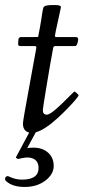

<svg xmlns="http://www.w3.org/2000/svg" viewBox="-40 -522 344 762"><path d="M129.9 -85Q129.9 -66.9 146 -66.9Q160.9 -66.9 208 -112.8Q225.6 -130.1 240 -144.5Q254.4 -158.9 255.9 -158.9Q257.3 -158.9 264.6 -152.3Q272 -145.8 272 -143.4Q272 -141.1 260.6 -127.3Q249.3 -113.5 230.3 -93.9Q211.4 -74.2 189.7 -54.2Q137.7 -6.6 102.1 2.9Q98.1 9.8 83.6 37Q69.1 64.2 68.1 65.9Q77.9 64 93 64Q128.7 64 150.9 83.9Q173.1 103.8 173.1 136.7Q173.1 169.7 139.9 194.8Q106.7 220 58.1 220Q10.7 220 -14.4 198Q-20 193.1 -20 189.9Q-20 177 -9 177Q-7.1 177 0.5 180.7Q23.2 190.9 47.1 190.9Q113 190.9 113 145Q113 116.5 90.3 106.9Q81.3 103 69.8 103Q58.3 103 46 106Q33.7 108.9 32.5 108.9Q31.2 108.9 27.1 106.7Q22.9 104.5 22.9 103L75.9 3.9Q51 -1.7 51 -32Q51 -42.5 77.5 -185.7Q104 -328.9 104 -331.1V-335.4Q104 -339.1 97.9 -339.1H43Q32 -339.1 32 -345.9L33 -365Q33 -368.2 35.8 -371.6Q38.6 -375 43.9 -375Q76.4 -375 92.8 -375Q109.1 -375 110 -375.2Q110.8 -375.5 111 -375.7Q111.1 -376 111.6 -376.8Q112.1 -377.7 118 -410.5Q124 -443.4 127.2 -467.3Q130.4 -491.2 134.3 -495.4Q140.9 -502 170.9 -502H178Q201.9 -502 201.9 -493.9Q201.9 -492.2 196.5 -468.3Q176.5 -379.4 178 -377.2Q179.4 -375 185.1 -375H261Q271.7 -375 270 -362.8Q267.1 -339.1 257.1 -339.1H179Q172.1 -339.1 170.9 -331.1Q159.4 -269.8 144.7 -180.5Q129.9 -91.3 129.9 -85Z"/></svg>

Font: Fanwood Text
Style: Italic
Weight: 400
Italic angle: -9°
Version: Version 1.101